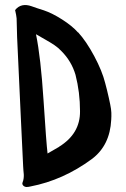

<svg xmlns="http://www.w3.org/2000/svg" viewBox="-20 -701 502 763"><path d="M84 42Q76 41 71.5 35.5Q67 30 70 23Q73 16 74 7Q75 -2 74.5 -8Q74 -14 73 -24.5Q72 -35 72 -40L63 -229L48 -553Q48 -566 47 -591Q46 -616 46 -628Q45 -640 40 -661Q64 -691 106 -676Q122 -670 154 -660Q187 -649 227 -623.5Q267 -598 290 -572V-573Q323 -537 354.5 -478Q386 -419 398 -371Q399 -369 405 -344Q411 -319 412.5 -312Q414 -305 418 -286Q422 -267 422.5 -253Q423 -239 422 -225Q417 -123 345 -69Q231 15 101 40Q93 42 87 42ZM169 -91Q197 -107 214 -117L215 -118Q299 -170 298 -259Q298 -334 280 -404Q264 -458 224 -498Q212 -511 196.5 -521.5Q181 -532 157 -545.5Q133 -559 123 -565Q142 -473 153 -302.5Q164 -132 169 -91Z"/></svg>

Font: Because We Connect
Style: Regular
Weight: 400
Designer: Liz Wetzel, Aaron Williamson, Russ McMullin
Foundry: Red Hat
Version: Version 1.000